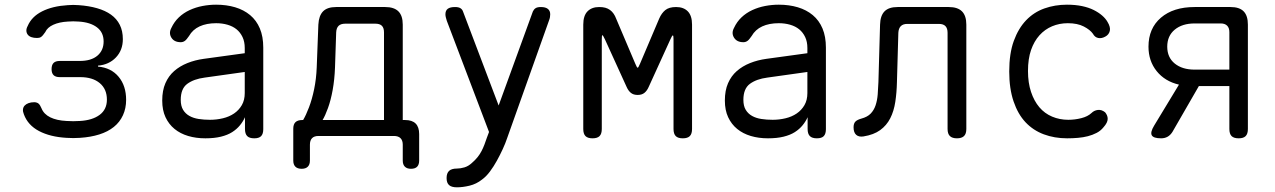

<svg xmlns="http://www.w3.org/2000/svg" viewBox="-20 -580 5440 819"><path d="M98 -469Q115 -509 159.5 -531.5Q204 -554 269 -558Q281 -559 292.5 -559Q304 -559 316 -558Q359 -555 394 -545Q429 -535 453.5 -517.5Q478 -500 491 -474Q504 -448 504 -413Q504 -366 474.5 -335Q445 -304 398 -300V-296Q454 -291 486 -252.5Q518 -214 518 -154Q518 -118 504.5 -88.5Q491 -59 465.5 -38.5Q440 -18 403.5 -6.5Q367 5 321 8Q307 9 292.5 9Q278 9 264 8Q194 4 146.5 -21Q99 -46 82 -92Q77 -104 78 -113.5Q79 -123 85 -129.5Q91 -136 101.5 -140Q112 -144 126 -144Q131 -144 136 -142.5Q141 -141 144.5 -138Q148 -135 151 -130Q154 -125 157 -118Q167 -93 194.5 -79.5Q222 -66 264 -64Q278 -63 292.5 -63Q307 -63 321 -64Q374 -67 405 -90Q436 -113 436 -155Q436 -200 405.5 -225.5Q375 -251 322 -251H235Q217 -251 208.5 -259.5Q200 -268 200 -285Q200 -303 208.5 -311.5Q217 -320 235 -320H320Q369 -320 395.5 -342.5Q422 -365 422 -403Q422 -442 393.5 -463.5Q365 -485 316 -488Q304 -489 292.5 -489Q281 -489 269 -488Q233 -486 207.5 -474.5Q182 -463 173 -443Q168 -436 164 -431Q160 -426 156 -423Q152 -420 147.5 -419Q143 -418 138 -418Q124 -418 114 -421.5Q104 -425 98.5 -432Q93 -439 92.5 -448.5Q92 -458 98 -469Z M1024 -353V-375Q1024 -402 1014.5 -422Q1005 -442 989 -455Q973 -468 950.5 -474.5Q928 -481 902 -481Q861 -481 831.5 -467.5Q802 -454 786 -426Q781 -419 777 -414Q773 -409 769 -406Q765 -403 760.5 -401.5Q756 -400 751 -400Q723 -400 711 -419.5Q699 -439 711 -461Q723 -487 743 -506Q763 -525 789 -537Q815 -549 844 -554.5Q873 -560 902 -560Q946 -560 983 -549Q1020 -538 1047 -515.5Q1074 -493 1088.5 -458.5Q1103 -424 1103 -377V-29Q1103 -9 1094 0.5Q1085 10 1064.5 10Q1044 10 1034.5 0.5Q1025 -9 1025 -30V-80Q1017 -62 1003.5 -45.5Q990 -29 970.5 -16.5Q951 -4 922.5 3Q894 10 856 10Q816 10 782.5 0Q749 -10 724.5 -30Q700 -50 686 -80Q672 -110 672 -151Q672 -194 685.5 -225Q699 -256 723 -277Q747 -298 779.5 -311Q812 -324 849 -329ZM1024 -273 853 -249Q807 -243 779 -222.5Q751 -202 751 -154Q751 -128 761 -111.5Q771 -95 788 -85.5Q805 -76 827.5 -72.5Q850 -69 876 -69Q904 -69 931 -75.5Q958 -82 978.5 -96Q999 -110 1011.5 -131.5Q1024 -153 1024 -183Z M1267 140Q1249 140 1240 131Q1231 122 1231 105V-31Q1231 -50 1240.5 -59Q1250 -68 1269 -68H1273Q1285 -88 1298 -122Q1311 -156 1320 -199.5Q1329 -243 1331 -292L1338 -475Q1340 -513 1358 -531.5Q1376 -550 1414 -550H1623Q1661 -550 1679.5 -531.5Q1698 -513 1698 -475V-68H1708Q1738 -68 1753 -53Q1768 -38 1768 -8V105Q1768 122 1759.5 131Q1751 140 1733 140Q1716 140 1707 131Q1698 122 1698 105V37Q1698 19 1688.5 9.5Q1679 0 1660 0H1339Q1320 0 1311 9.5Q1302 19 1302 37V105Q1302 122 1293 131Q1284 140 1267 140ZM1618 -442Q1618 -461 1609 -470Q1600 -479 1581 -479H1453Q1434 -479 1424.5 -470Q1415 -461 1414 -442L1409 -292Q1407 -240 1399 -196Q1391 -152 1379 -119Q1367 -86 1356 -68H1618Z M2057 7 2066 -17 1886 -491 1882 -505Q1880 -512 1880 -519Q1880 -535 1890 -542.5Q1900 -550 1921 -550Q1936 -550 1944 -545Q1952 -540 1955 -531L2107 -130L2253 -531Q2257 -540 2264.5 -545Q2272 -550 2287 -550Q2307 -550 2317 -542Q2327 -534 2327 -519Q2327 -513 2326 -507Q2325 -501 2322 -493L2143 10Q2136 31 2124.5 56Q2113 81 2099.5 105.5Q2086 130 2070 151.5Q2054 173 2036 186Q2012 205 1983 212Q1954 219 1929 219Q1906 219 1895.5 209.5Q1885 200 1885 180V179Q1885 159 1895.5 149Q1906 139 1929 139Q1944 139 1961 134Q1978 129 1993 115Q2007 103 2017 90.5Q2027 78 2034 64.5Q2041 51 2046.5 36.5Q2052 22 2057 7Z M2932 -30Q2932 -9 2922.5 0.5Q2913 10 2892.5 10Q2872 10 2862.5 0.5Q2853 -9 2853 -30V-413Q2853 -429 2850 -429Q2847 -429 2840 -413L2747 -209Q2740 -193 2729 -184Q2718 -175 2700 -175Q2682 -175 2671 -184Q2660 -193 2653 -209L2560 -413Q2552 -430 2549.5 -430Q2547 -430 2547 -413V-30Q2547 -9 2537.5 0.5Q2528 10 2507.5 10Q2487 10 2477.5 0.5Q2468 -9 2468 -30V-475Q2468 -513 2486 -531.5Q2504 -550 2536 -550Q2551 -550 2562 -547Q2573 -544 2582 -537.5Q2591 -531 2597.5 -521.5Q2604 -512 2608 -501L2690 -308Q2697 -291 2700 -291Q2703 -291 2710 -308L2792 -501Q2802 -524 2818 -537Q2834 -550 2864 -550Q2896 -550 2914 -531.5Q2932 -513 2932 -475Z M3424 -353V-375Q3424 -402 3414.5 -422Q3405 -442 3389 -455Q3373 -468 3350.5 -474.5Q3328 -481 3302 -481Q3261 -481 3231.5 -467.5Q3202 -454 3186 -426Q3181 -419 3177 -414Q3173 -409 3169 -406Q3165 -403 3160.5 -401.5Q3156 -400 3151 -400Q3123 -400 3111 -419.5Q3099 -439 3111 -461Q3123 -487 3143 -506Q3163 -525 3189 -537Q3215 -549 3244 -554.5Q3273 -560 3302 -560Q3346 -560 3383 -549Q3420 -538 3447 -515.5Q3474 -493 3488.5 -458.5Q3503 -424 3503 -377V-29Q3503 -9 3494 0.5Q3485 10 3464.5 10Q3444 10 3434.5 0.5Q3425 -9 3425 -30V-80Q3417 -62 3403.5 -45.5Q3390 -29 3370.5 -16.5Q3351 -4 3322.5 3Q3294 10 3256 10Q3216 10 3182.5 0Q3149 -10 3124.5 -30Q3100 -50 3086 -80Q3072 -110 3072 -151Q3072 -194 3085.5 -225Q3099 -256 3123 -277Q3147 -298 3179.5 -311Q3212 -324 3249 -329ZM3424 -273 3253 -249Q3207 -243 3179 -222.5Q3151 -202 3151 -154Q3151 -128 3161 -111.5Q3171 -95 3188 -85.5Q3205 -76 3227.5 -72.5Q3250 -69 3276 -69Q3304 -69 3331 -75.5Q3358 -82 3378.5 -96Q3399 -110 3411.5 -131.5Q3424 -153 3424 -183Z M3734 -475Q3735 -513 3753 -531.5Q3771 -550 3809 -550H4027Q4065 -550 4083.5 -531.5Q4102 -513 4102 -475V-30Q4102 -9 4092 0.5Q4082 10 4062 10Q4042 10 4032 0.5Q4022 -9 4022 -30V-440Q4022 -459 4013 -468.5Q4004 -478 3985 -478H3850Q3832 -478 3822.5 -468.5Q3813 -459 3812 -440L3806 -230Q3805 -185 3799 -145.5Q3793 -106 3777.5 -75.5Q3762 -45 3734.5 -25Q3707 -5 3663 2Q3643 5 3632 -5Q3621 -15 3621 -37Q3621 -53 3628.5 -61Q3636 -69 3654 -74Q3680 -81 3694 -95.5Q3708 -110 3715 -131Q3722 -152 3724 -177.5Q3726 -203 3727 -230Z M4285 -275Q4285 -352 4304.5 -405.5Q4324 -459 4357 -493.5Q4390 -528 4435 -544Q4480 -560 4531 -560Q4567 -560 4595.5 -554Q4624 -548 4645 -537.5Q4666 -527 4681 -514Q4696 -501 4704 -487Q4718 -464 4714 -448Q4710 -432 4695 -424Q4679 -415 4664.5 -418Q4650 -421 4642 -436Q4630 -453 4603 -467Q4576 -481 4535 -481Q4499 -481 4468 -468Q4437 -455 4414 -429.5Q4391 -404 4378 -366.5Q4365 -329 4365 -277Q4365 -227 4378 -188Q4391 -149 4413.5 -122.5Q4436 -96 4468 -82.5Q4500 -69 4537 -69Q4565 -69 4592.5 -76Q4620 -83 4636 -98Q4647 -109 4663 -111Q4679 -113 4694 -101Q4699 -95 4702 -88Q4705 -81 4705 -73Q4705 -65 4700.5 -56Q4696 -47 4687 -37Q4675 -22 4657.5 -13Q4640 -4 4620.5 1Q4601 6 4578.5 8Q4556 10 4532 10Q4478 10 4432.5 -7Q4387 -24 4354.5 -58.5Q4322 -93 4303.5 -147.5Q4285 -202 4285 -275Z M4933 10Q4900 10 4893 -3Q4886 -16 4903 -44L5009 -219Q4949 -233 4914 -276.5Q4879 -320 4879 -381Q4879 -459 4932 -504.5Q4985 -550 5076 -550H5229Q5267 -550 5285 -531.5Q5303 -513 5303 -475V-30Q5303 -9 5293.5 0.5Q5284 10 5264 10Q5243 10 5233.5 0.5Q5224 -9 5224 -30V-213H5094L4981 -17Q4972 -3 4960 3.5Q4948 10 4933 10ZM5224 -443Q5224 -461 5214.5 -470.5Q5205 -480 5187 -480H5076Q5023 -480 4991 -453.5Q4959 -427 4959 -381Q4959 -335 4991 -309Q5023 -283 5076 -283H5224Z"/></svg>

Font: Maple Mono Normal NL Light
Style: Regular
Weight: 300
Monospace: yes
Designer: subframe7536
Version: Version 7.000